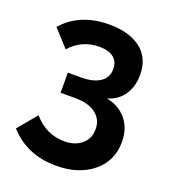

<svg xmlns="http://www.w3.org/2000/svg" viewBox="-132 -814 814 917"><g transform="rotate(20 274.5 -355.5)"><path d="M111 -533 33 -619Q119 -716 266 -716Q370 -716 428.5 -670.5Q487 -625 487 -539Q487 -482 459.5 -439.5Q432 -397 377 -380Q442 -367 478.5 -321.5Q515 -276 515 -209Q515 -112 443 -53.5Q371 5 258 5Q108 5 17 -97L97 -193Q162 -118 255 -118Q308 -118 342 -146.5Q376 -175 376 -224Q376 -272 339 -301Q302 -330 233 -330H159V-432H225Q288 -432 322.5 -455.5Q357 -479 357 -522Q357 -560 331.5 -580Q306 -600 259 -600Q170 -600 111 -533Z"/></g></svg>

Font: Raleway
Style: Bold
Weight: 700
Designer: Matt McInerney, Pablo Impallari, Rodrigo Fuenzalida
Foundry: Matt McInerney, Pablo Impallari, Rodrigo Fuenzalida
Version: Version 3.000